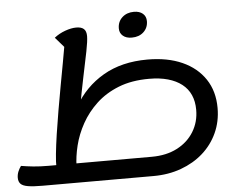

<svg xmlns="http://www.w3.org/2000/svg" viewBox="-77 -899 1241 993"><g transform="rotate(-5 543.5 -402.5)"><path d="M105 25Q57 25 29.5 20.5Q2 16 -9 4.5Q-20 -7 -20 -27Q-20 -44 -13.5 -59.5Q-7 -75 2 -87Q31 -82 65.5 -78.5Q100 -75 144 -75H212L184 -65Q183 -89 187.5 -133Q192 -177 200.5 -234.5Q209 -292 220 -355.5Q231 -419 242.5 -482Q254 -545 264.5 -601.5Q275 -658 282 -700L300 -656L234 -732Q259 -752 291 -763.5Q323 -775 349 -775Q375 -775 388 -763.5Q401 -752 401 -726Q401 -701 390.5 -648Q380 -595 363.5 -517.5Q347 -440 330 -342L320 -369Q375 -466 471 -522Q567 -578 701 -578Q805 -578 881 -544Q957 -510 999 -447Q1041 -384 1041 -297Q1041 -227 1014 -168Q987 -109 938.5 -66Q890 -23 824 1Q758 25 680 25ZM288 -59 259 -75H680Q756 -75 812 -104Q868 -133 899 -183.5Q930 -234 930 -297Q930 -341 915 -374.5Q900 -408 870.5 -431Q841 -454 798.5 -466Q756 -478 701 -478Q610 -478 542 -451Q474 -424 426 -379Q378 -334 347.5 -279Q317 -224 303 -167Q289 -110 288 -59ZM631 -698Q602 -698 585 -712.5Q568 -727 568 -751Q568 -786 592 -808Q616 -830 653 -830Q682 -830 699 -815.5Q716 -801 716 -776Q716 -742 692.5 -720Q669 -698 631 -698Z"/></g></svg>

Font: Lemonada
Style: Regular
Weight: 400
Designer: Mohamed Gaber (Arabic), Eduardo Tunni (Latin)
Foundry: Kief Type Foundry
Version: Version 4.005